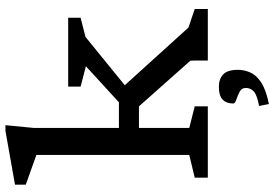

<svg xmlns="http://www.w3.org/2000/svg" viewBox="-171 -611 1006 704"><g transform="rotate(-90 332.0 -259.0)"><path d="M215 -68 294 -48V0H32.5V-48L116 -68V-628.5L7 -667.5V-707L204 -742H225L215 -639V-326H309L441 -447L366.5 -466.5V-512H619V-466.5L548.5 -448.5L371.5 -304.5L583 -71L651 -48V0H462V-48L461.5 -64L294 -252.5H215ZM295.5 188Q335.5 180.5 348.5 168.8Q361.5 157 361.5 139Q361.5 124 347.2 116.5Q333 109 318.8 104.5Q304.5 100 304.5 93.5Q304.5 68 319 54.2Q333.5 40.5 366 40.5Q394 40.5 411 56.2Q428 72 428 110.5Q428 133 418.5 155.2Q409 177.5 382 195.5Q355 213.5 302.5 224Z"/></g></svg>

Font: Newsreader Caption
Style: Regular
Weight: 400
Designer: Hugues Gentile
Foundry: Production Type
Version: Version 1.001